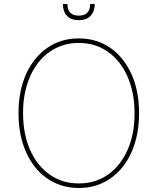

<svg xmlns="http://www.w3.org/2000/svg" viewBox="-20 -929 787 959"><path d="M72.4 0ZM373.6 9.9Q326.7 9.9 286.4 -3Q246.1 -16 212.9 -39.4Q179.7 -62.9 153.9 -95.7Q128.2 -128.6 110.4 -168.7Q72.4 -253.2 72.4 -363.6Q72.4 -421.9 82.7 -471.8Q93 -521.7 112 -562.7Q131 -603.7 157.5 -635.7Q183.9 -667.6 216.3 -690Q283.7 -737.2 373.6 -737.2Q420.5 -737.2 460.8 -724.3Q501.1 -711.3 534.1 -687.9Q567.1 -664.4 592.9 -631.6Q618.6 -598.7 636.7 -558.9Q674.7 -474.4 674.7 -363.6Q674.7 -305.4 664.2 -255.5Q653.8 -205.6 634.9 -164.6Q616.1 -123.6 589.7 -91.6Q563.2 -59.7 530.9 -37.3Q463.4 9.9 373.6 9.9ZM373.6 -12.8Q456.7 -12.8 519.2 -56.8Q582 -100.9 617.2 -180.4Q652 -258.5 652 -360.4V-363.6Q652.3 -415.5 643.1 -461.6Q633.9 -507.8 616.7 -547.1Q599.4 -586.3 574.8 -617.4Q550.1 -648.4 519 -670.3Q487.9 -692.1 451.2 -703.5Q414.4 -714.8 373.6 -714.5Q332.7 -714.8 296.2 -703.5Q259.6 -692.1 228.5 -670.6Q197.4 -649.1 172.6 -617.9Q147.7 -586.6 130.5 -547.6Q113.3 -508.5 104 -462.2Q94.8 -415.8 95.2 -363.6Q95.2 -260.7 130 -180.8Q164.8 -101.9 227.6 -57.5Q289.8 -12.8 373.6 -12.8ZM373.6 -828.1Q335.2 -828.1 314.6 -850Q294 -871.8 294 -909.1H316.8Q316.8 -850.9 373.6 -850.9Q430.4 -850.9 430.4 -909.1H453.1Q453.1 -871.8 432.5 -850Q411.9 -828.1 373.6 -828.1Z"/></svg>

Font: Linik Sans Thin
Style: Regular
Weight: 100
Designer: Fonts by Rasmus Andersson / Changes by Cristiano Sobral with parts from Marc Monis
Foundry: rsms
Version: Version 3.020; ttfautohint (v1.6)